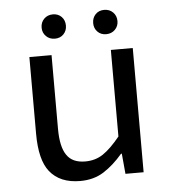

<svg xmlns="http://www.w3.org/2000/svg" viewBox="-48 -660 640 716"><g transform="rotate(-5 272.0 -302.0)"><path d="M176 -525Q156 -525 143 -538Q130 -551 130 -570Q130 -590 143 -603Q156 -616 176 -616Q196 -616 208.5 -603Q221 -590 221 -570Q221 -551 208.5 -538Q196 -525 176 -525ZM368 -525Q348 -525 335.5 -538Q323 -551 323 -570Q323 -590 335.5 -603Q348 -616 368 -616Q388 -616 401 -603Q414 -590 414 -570Q414 -551 401 -538Q388 -525 368 -525ZM224 12Q148 12 110 -36Q75 -80 75 -178V-465H158V-189Q158 -121 180 -90Q201 -59 249 -59Q287 -59 316 -78.5Q345 -98 380 -141V-465H462V0H394L387 -76H384Q350 -36 312.5 -12Q275 12 224 12Z"/></g></svg>

Font: Pinyin1712
Style: Regular
Weight: 400
Version: Version 1